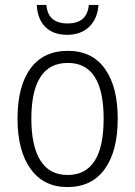

<svg xmlns="http://www.w3.org/2000/svg" viewBox="-20 -748 547 778"><path d="M253 10Q157 10 104 -63.5Q51 -137 51 -267Q51 -399 103.5 -470.5Q156 -542 255 -542Q353 -542 405 -469.5Q457 -397 457 -267Q457 -136 404.5 -63Q352 10 253 10ZM254 -39Q400 -39 400 -267Q400 -493 255 -493Q180 -493 143.5 -435.5Q107 -378 107 -267Q107 -157 143.5 -98Q180 -39 254 -39ZM252 -607Q196 -607 164 -638.5Q132 -670 129 -728H168Q174 -653 254 -653Q333 -653 340 -728H379Q375 -672 341.5 -639.5Q308 -607 252 -607Z"/></svg>

Font: Noto Sans UI NarrowLight
Style: Regular
Weight: 300
Width: 4
Designer: Monotype Design Team
Foundry: Monotype Imaging Inc.
Version: Version 1.001